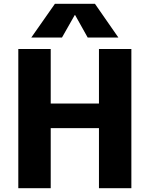

<svg xmlns="http://www.w3.org/2000/svg" viewBox="-20 -987 785 1007"><path d="M372 -908 305 -790H144L268 -967H478L601 -790H440L374 -908ZM499 -315H246V0H76V-730H246V-444H499V-730H669V0H499Z"/></svg>

Font: M PLUS 1p ExtraBold
Style: Regular
Weight: 800
Version: Version 1.062